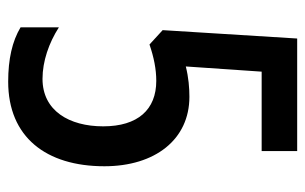

<svg xmlns="http://www.w3.org/2000/svg" viewBox="-162 -592 764 481"><g transform="rotate(90 220.5 -352.0)"><path d="M223 -444C201 -444 175 -442 147 -435L160 -625H359V-714H77L56 -377L92 -344C124 -355 154 -361 183 -361C255 -361 297 -315 297 -228C297 -143 258 -76 178 -76C134 -76 88 -92 49 -117V-21C84 0 129 10 185 10C324 10 397 -85 397 -231C397 -358 330 -444 223 -444Z"/></g></svg>

Font: Noto Sans Khmer ExtraCondensed Medium
Style: Regular
Weight: 500
Width: 2
Designer: Danh Hong and the Monotype Design Team
Foundry: Monotype Imaging Inc.
Version: Version 2.004